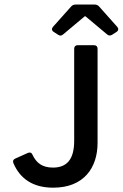

<svg xmlns="http://www.w3.org/2000/svg" viewBox="-20 -827 548 858"><path d="M297.9 -797.9 216.8 -707C210 -699.2 210.9 -690.4 219.7 -684.6L239.3 -671.9C247.1 -666 254.9 -667 261.7 -672.9L358.4 -753.9H362.3L459 -672.9C465.8 -667 473.6 -667 481.4 -671.9L501 -684.6C509.8 -690.4 510.7 -699.2 503.9 -707L422.9 -797.9C418 -803.7 411.1 -806.6 403.3 -806.6H317.4C309.6 -806.6 302.7 -803.7 297.9 -797.9ZM40 -97.7C69.3 -29.3 126 11.7 217.8 11.7C354.5 11.7 416 -77.1 416 -188.5V-609.4C416 -619.1 410.2 -625 400.4 -625H327.1C317.4 -625 311.5 -619.1 311.5 -609.4V-197.3C311.5 -113.3 277.3 -78.1 216.8 -78.1C168.9 -78.1 142.6 -98.6 125 -135.7C121.1 -145.5 113.3 -147.5 104.5 -143.6L47.9 -118.2C39.1 -114.3 36.1 -107.4 40 -97.7Z"/></svg>

Font: Ed Sans Neue Medium
Style: Regular
Weight: 500
Designer: Stephen Hutchings
Version: Version 1.004;PS 001.004;hotconv 1.0.88;makeotf.lib2.5.64775